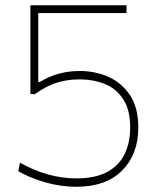

<svg xmlns="http://www.w3.org/2000/svg" viewBox="-20 -704 608 733"><path d="M272 9Q211 9 152.5 -8Q94 -25 50 -50L56 -83Q162.5 -23 272 -23Q343.5 -23 388.8 -47.2Q434 -71.5 455.5 -115.2Q477 -159 477 -217Q477 -285 450 -325.8Q423 -366.5 379.2 -383.8Q335.5 -401 285 -401Q238 -401 197.5 -388.5Q157 -376 112 -344L96 -346V-684H463V-654H126V-391H132Q199.5 -433 285 -433Q342.5 -433 393.5 -410.8Q444.5 -388.5 477.5 -339Q508 -291 508 -217Q508 -115 446.2 -53Q384.5 9 272 9Z"/></svg>

Font: Heraclito Thin
Style: Regular
Weight: 100
Designer: Kostas Bartsokas (font) & Cristiano Sobral (main changes)
Foundry: Kostas Bartsokas (font) & Cristiano Sobral (main changes)
Version: Version 1.00;July 8, 2020;FontCreator 13.0.0.2655 64-bit